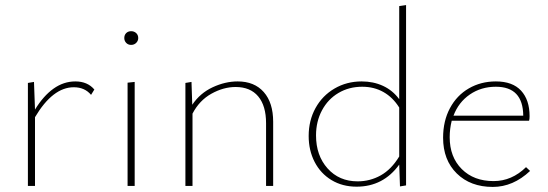

<svg xmlns="http://www.w3.org/2000/svg" viewBox="-20 -733 2160 757"><path d="M352 -380 339 -359Q314 -389 271 -389Q188 -389 118 -271V0H90V-406L114 -410L118 -301Q151 -355 191 -383.5Q231 -412 277 -412Q325 -412 352 -380Z M483 -407 511 -410V0H483ZM470 -583Q470 -595 477.5 -602.5Q485 -610 497 -610Q509 -610 517 -602.5Q525 -595 525 -583Q525 -572 517 -564Q509 -556 497 -556Q485 -556 477.5 -564Q470 -572 470 -583Z M1057 -253V0H1029V-247Q1029 -316 998 -353Q967 -390 909 -390Q861 -390 813.5 -363.5Q766 -337 739 -285V0H711V-406L735 -410L738 -320Q769 -366 818.5 -389Q868 -412 917 -412Q983 -412 1020 -370Q1057 -328 1057 -253Z M1581 -713V-2L1557 2L1554 -84Q1491 3 1386 3Q1330 3 1287 -23Q1244 -49 1220.5 -94.5Q1197 -140 1197 -197Q1197 -258 1224 -307Q1251 -356 1299 -384Q1347 -412 1406 -412Q1452 -412 1490 -394.5Q1528 -377 1554 -342V-709ZM1554 -116V-309Q1529 -349 1492 -370Q1455 -391 1408 -391Q1356 -391 1314.5 -366.5Q1273 -342 1249.5 -298Q1226 -254 1226 -199Q1226 -120 1271.5 -69Q1317 -18 1390 -18Q1439 -18 1481 -41.5Q1523 -65 1554 -116Z M2070 -59Q2003 4 1923 4Q1835 4 1781 -49Q1727 -102 1727 -190Q1727 -256 1754 -306.5Q1781 -357 1828.5 -384.5Q1876 -412 1935 -412Q2001 -412 2034.5 -375.5Q2068 -339 2068 -275Q2068 -263 2066 -257H1761Q1753 -225 1753 -192Q1753 -114 1800.5 -66.5Q1848 -19 1926 -19Q1998 -19 2054 -74ZM1768 -277H2043Q2042 -391 1935 -391Q1877 -391 1832.5 -360.5Q1788 -330 1768 -277Z"/></svg>

Font: Ysabeau Extralight
Style: Regular
Weight: 200
Designer: Christian Thalmann (Catharsis Fonts)
Version: Version 0.003